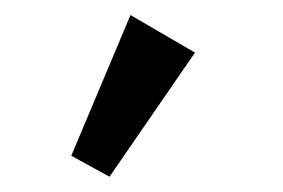

<svg xmlns="http://www.w3.org/2000/svg" viewBox="-20 -734 368 250"><path d="M122.6 -503.9 72.8 -531.2 149.9 -714.4 233.9 -665.5Z"/></svg>

Font: Elstob
Style: Bold
Weight: 700
Designer: Peter S. Baker
Version: Version 1.015